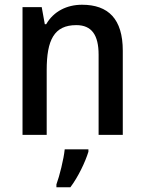

<svg xmlns="http://www.w3.org/2000/svg" viewBox="-20 -569 609 810"><path d="M326 -549C262 -549 206 -521 175 -467H169L156 -539H75V0H177V-273C177 -400 208 -463 302 -463C367 -463 396 -421 396 -338V0H498V-355C498 -489 437 -549 326 -549ZM353 71V61H253C249 102 231 174 218 209V221H277C310 177 340 114 353 71Z"/></svg>

Font: Noto Sans Lao SemiCondensed Medium
Style: Regular
Weight: 500
Width: 4
Designer: Monotype Design Team
Foundry: Monotype Imaging Inc.
Version: Version 2.003